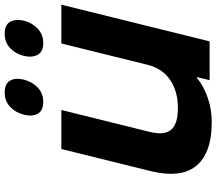

<svg xmlns="http://www.w3.org/2000/svg" viewBox="-72 -839 921 817"><g transform="rotate(-90 388.5 -430.5)"><path d="M709 -789Q700 -754 675 -730.5Q650 -707 614 -707Q577 -707 564 -730.5Q551 -754 559 -789Q568 -825 592.5 -848Q617 -871 654 -871Q691 -871 704 -848Q717 -825 709 -789ZM458 -789Q449 -754 424.5 -730.5Q400 -707 363 -707Q326 -707 313 -730.5Q300 -754 309 -789Q318 -825 342.5 -848Q367 -871 404 -871Q441 -871 454 -848Q467 -825 458 -789ZM621 1H456L469 -54H467Q429 -23 379.5 -6.5Q330 10 279 10Q208 10 161 -8Q114 -26 88.5 -59.5Q63 -93 58.5 -140.5Q54 -188 68 -246L163 -630H329L236 -255Q229 -226 230 -204Q231 -182 242.5 -166Q254 -150 277.5 -142Q301 -134 339 -134Q407 -134 456 -166.5Q505 -199 521 -262L612 -630H777Z"/></g></svg>

Font: TypoPRO Sinkin Sans
Style: 700 Bold Italic
Weight: 700
Italic angle: -112°
Designer: Keith Bates
Foundry: K-Type
Version: Sinkin Sans (version 1.0)  by Keith Bates   •   © 2014   www